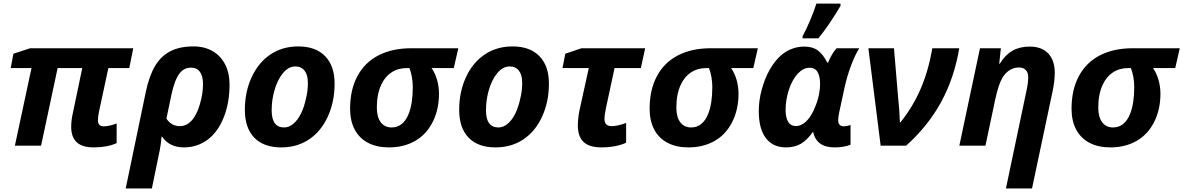

<svg xmlns="http://www.w3.org/2000/svg" viewBox="-20 -817 6638 1077"><path d="M379.4 -105Q379.4 -144 389.6 -187L441.4 -435.1H303.2L210.4 0H63.5L156.7 -435.1H40L55.2 -515.6L149.4 -546.4H727.5L705.1 -435.1H587.9L535.6 -192.4Q529.3 -162.1 529.3 -141.1Q529.3 -125.5 537.4 -116.9Q545.4 -108.4 561.5 -108.4Q593.3 -108.4 634.3 -124.5V-14.2Q582 9.8 505.4 9.8Q441.4 9.8 410.4 -19Q379.4 -47.9 379.4 -105Z M1065.4 -556.6Q1127 -556.6 1172.6 -530.3Q1218.3 -503.9 1242.9 -455.6Q1267.6 -407.2 1267.6 -342.3Q1267.6 -240.2 1235.1 -158.7Q1202.6 -77.1 1145 -33.7Q1085.9 9.8 1011.2 9.8Q930.7 9.8 889.2 -50.3H886.2Q882.8 -8.3 876.5 23.4L832 240.2H685.1L797.9 -301.8Q816.4 -389.6 848.9 -445.3Q881.3 -501 934.1 -528.8Q986.8 -556.6 1065.4 -556.6ZM1101.1 -231.9Q1118.7 -292 1118.7 -344.7Q1118.7 -390.1 1101.6 -413.8Q1084.5 -437.5 1051.3 -437.5Q1011.7 -437.5 986.8 -404.8Q960 -370.1 941.9 -287.1L913.6 -151.9Q940.9 -109.4 988.8 -109.4Q1025.9 -109.4 1054.7 -140.4Q1083.5 -171.4 1101.1 -231.9Z M1353.5 -201.2Q1353.5 -301.3 1391.4 -383.5Q1429.2 -465.8 1496.6 -511.2Q1564 -556.6 1652.8 -556.6Q1750.5 -556.6 1803.7 -502Q1856.9 -447.3 1856.9 -347.7Q1856.9 -246.6 1819.1 -163.6Q1781.2 -80.6 1714.4 -35.6Q1647 9.8 1557.6 9.8Q1459 9.8 1406.2 -44.9Q1353.5 -99.6 1353.5 -201.2ZM1696.3 -264.6Q1707 -304.7 1707 -352.1Q1707 -397 1688.5 -420.7Q1669.9 -444.3 1636.2 -444.3Q1598.1 -444.3 1566.7 -406.2Q1535.2 -368.2 1518.1 -305.2Q1503.9 -253.9 1503.9 -197.8Q1503.9 -102.1 1573.7 -102.1Q1601.1 -102.1 1625.5 -122.6Q1649.9 -143.1 1668.2 -179.9Q1686.5 -216.8 1696.3 -264.6Z M1943.8 -207Q1943.8 -314 1985.4 -390.9Q2026.9 -467.8 2104.5 -507.3Q2181.2 -546.4 2287.6 -546.4H2550.8L2525.4 -435.1H2400.9Q2420.9 -406.2 2431.6 -368.9Q2442.4 -331.5 2442.4 -291.5Q2442.4 -201.2 2406.2 -130.9Q2370.1 -60.5 2305.7 -24.9Q2243.2 9.8 2161.6 9.8Q2093.3 9.8 2044.4 -15.9Q1995.6 -41.5 1969.7 -90.3Q1943.8 -139.2 1943.8 -207ZM2272.5 -178.7Q2295.4 -236.3 2295.4 -328.1Q2295.4 -385.7 2276.9 -435.1H2261.7Q2212.9 -435.1 2176.3 -411.1Q2139.6 -387.2 2119.1 -342.8Q2093.8 -289.6 2093.8 -213.9Q2093.8 -160.6 2115.7 -131.3Q2137.7 -102.1 2176.8 -102.1Q2209 -102.1 2233.2 -121.3Q2257.3 -140.6 2272.5 -178.7Z M2555.7 -201.2Q2555.7 -301.3 2593.5 -383.5Q2631.3 -465.8 2698.7 -511.2Q2766.1 -556.6 2855 -556.6Q2952.6 -556.6 3005.9 -502Q3059.1 -447.3 3059.1 -347.7Q3059.1 -246.6 3021.2 -163.6Q2983.4 -80.6 2916.5 -35.6Q2849.1 9.8 2759.8 9.8Q2661.1 9.8 2608.4 -44.9Q2555.7 -99.6 2555.7 -201.2ZM2898.4 -264.6Q2909.2 -304.7 2909.2 -352.1Q2909.2 -397 2890.6 -420.7Q2872.1 -444.3 2838.4 -444.3Q2800.3 -444.3 2768.8 -406.2Q2737.3 -368.2 2720.2 -305.2Q2706.1 -253.9 2706.1 -197.8Q2706.1 -102.1 2775.9 -102.1Q2803.2 -102.1 2827.6 -122.6Q2852.1 -143.1 2870.4 -179.9Q2888.7 -216.8 2898.4 -264.6Z M3221.2 -114.3Q3221.2 -131.8 3224.1 -157.5Q3227.1 -183.1 3231.9 -204.1L3282.7 -435.1H3135.3L3150.9 -515.6L3241.7 -546.4H3599.1L3574.7 -435.1H3427.2L3378.4 -208Q3370.6 -167.5 3370.6 -150.9Q3370.6 -109.4 3410.6 -109.4Q3443.8 -109.4 3492.2 -127.4V-16.6Q3466.8 -4.4 3430.4 2.7Q3394 9.8 3354.5 9.8Q3286.1 9.8 3253.7 -20.5Q3221.2 -50.8 3221.2 -114.3Z M3624 -207Q3624 -314 3665.5 -390.9Q3707 -467.8 3784.7 -507.3Q3861.3 -546.4 3967.8 -546.4H4231L4205.6 -435.1H4081.1Q4101.1 -406.2 4111.8 -368.9Q4122.6 -331.5 4122.6 -291.5Q4122.6 -201.2 4086.4 -130.9Q4050.3 -60.5 3985.8 -24.9Q3923.3 9.8 3841.8 9.8Q3773.4 9.8 3724.6 -15.9Q3675.8 -41.5 3649.9 -90.3Q3624 -139.2 3624 -207ZM3952.6 -178.7Q3975.6 -236.3 3975.6 -328.1Q3975.6 -385.7 3957 -435.1H3941.9Q3893.1 -435.1 3856.4 -411.1Q3819.8 -387.2 3799.3 -342.8Q3773.9 -289.6 3773.9 -213.9Q3773.9 -160.6 3795.9 -131.3Q3817.9 -102.1 3856.9 -102.1Q3889.2 -102.1 3913.3 -121.3Q3937.5 -140.6 3952.6 -178.7Z M4236.3 -192.9Q4236.3 -255.4 4253.4 -316.4Q4269.5 -376.5 4298.3 -427.2Q4327.1 -478 4364.3 -509.3Q4421.9 -555.7 4491.2 -555.7Q4538.1 -555.7 4567.4 -534.2Q4596.7 -512.7 4621.1 -465.3H4624.5Q4647 -518.6 4672.9 -546.4H4799.8Q4776.4 -509.3 4753.9 -449.2Q4731.4 -389.2 4717.3 -325.2L4687.5 -187Q4681.6 -157.7 4681.6 -143.6Q4681.6 -108.4 4714.4 -108.4Q4729 -108.4 4751 -115.7V-5.4Q4713.4 9.8 4662.1 9.8Q4609.9 9.8 4580.3 -12Q4550.8 -33.7 4540.5 -78.1Q4508.3 -31.7 4473.1 -11Q4438 9.8 4389.2 9.8Q4315.4 9.8 4275.9 -42.5Q4236.3 -94.7 4236.3 -192.9ZM4519 -155.3Q4536.6 -178.7 4550.3 -212.9Q4564.5 -244.1 4572.3 -279.5Q4580.1 -314.9 4580.1 -347.2Q4580.1 -389.2 4565.9 -413.1Q4551.8 -437 4521 -437Q4486.3 -437 4455.6 -404.5Q4424.8 -372.1 4405.8 -315.4Q4386.7 -257.8 4386.7 -201.7Q4386.7 -155.8 4401.6 -132.8Q4416.5 -109.9 4444.8 -109.9Q4463.9 -109.9 4483.2 -121.6Q4502.4 -133.3 4519 -155.3ZM4559.6 -796.9H4694.8V-784.2Q4631.8 -677.2 4570.8 -602.1H4481.9V-614.3Q4499.5 -645 4522.5 -698.5Q4545.4 -752 4559.6 -796.9Z M4851.1 -546.4H4994.6L5019.5 -251.5Q5024.9 -209.5 5027.8 -130.9H5031.2Q5101.1 -218.3 5144.5 -319.3Q5188 -420.4 5210 -546.4H5360.8Q5332.5 -378.9 5258.8 -244.1Q5185.1 -109.4 5063 0H4919.9Z M5747.6 -383.8Q5747.6 -410.2 5733.9 -424.3Q5720.2 -438.5 5696.3 -438.5Q5668 -438.5 5644 -423.8Q5620.1 -409.2 5603.5 -381.8Q5581.1 -344.7 5562.5 -258.8L5507.8 0H5361.3L5477.1 -546.4H5594.2L5585 -460H5588.4Q5619.1 -509.8 5659.7 -532.7Q5700.2 -555.7 5756.3 -555.7Q5823.2 -555.7 5859.9 -517.1Q5896.5 -478.5 5896.5 -409.7Q5896.5 -362.3 5884.3 -304.7L5769 240.2H5622.6L5738.8 -312.5Q5747.6 -353 5747.6 -383.8Z M5990.7 -207Q5990.7 -314 6032.2 -390.9Q6073.7 -467.8 6151.4 -507.3Q6228 -546.4 6334.5 -546.4H6597.7L6572.3 -435.1H6447.8Q6467.8 -406.2 6478.5 -368.9Q6489.3 -331.5 6489.3 -291.5Q6489.3 -201.2 6453.1 -130.9Q6417 -60.5 6352.5 -24.9Q6290 9.8 6208.5 9.8Q6140.1 9.8 6091.3 -15.9Q6042.5 -41.5 6016.6 -90.3Q5990.7 -139.2 5990.7 -207ZM6319.3 -178.7Q6342.3 -236.3 6342.3 -328.1Q6342.3 -385.7 6323.7 -435.1H6308.6Q6259.8 -435.1 6223.1 -411.1Q6186.5 -387.2 6166 -342.8Q6140.6 -289.6 6140.6 -213.9Q6140.6 -160.6 6162.6 -131.3Q6184.6 -102.1 6223.6 -102.1Q6255.9 -102.1 6280 -121.3Q6304.2 -140.6 6319.3 -178.7Z"/></svg>

Font: Viking Open Sans
Style: Bold Italic
Weight: 700
Italic angle: -12°
Foundry: Ascender Corporation
Version: Version 2.000